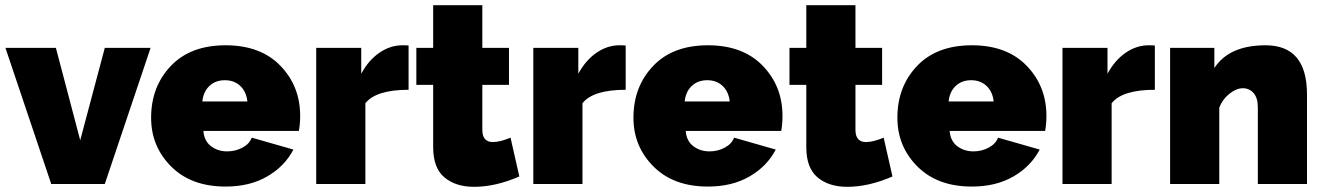

<svg xmlns="http://www.w3.org/2000/svg" viewBox="-20 -711 5115 742"><path d="M178 0 1 -526H196L290 -169L385 -526H562L385 0Z M852 10Q719 10 641.5 -67.5Q564 -145 564 -256Q564 -376 640 -456Q716 -536 852 -536Q987 -536 1063.5 -457Q1140 -378 1140 -263Q1140 -232 1135 -205H766Q769 -166 795.5 -146Q822 -126 858 -126Q890 -126 917 -140.5Q944 -155 953 -179L1114 -133Q1080 -68 1012.5 -29Q945 10 852 10ZM762 -319H936Q932 -357 908.5 -379Q885 -401 849 -401Q813 -401 789.5 -379Q766 -357 762 -319Z M1559 -364Q1433 -364 1392 -312V0H1202V-526H1376V-426Q1404 -478 1446 -507Q1488 -536 1535 -536Q1554 -536 1559 -535Z M1987 -29Q1895 11 1812 11Q1741 11 1697.5 -25.5Q1654 -62 1654 -142V-383H1589V-526H1654V-691H1844V-526H1947V-383H1844V-209Q1844 -162 1885 -162Q1912 -162 1953 -179Z M2398 -364Q2272 -364 2231 -312V0H2041V-526H2215V-426Q2243 -478 2285 -507Q2327 -536 2374 -536Q2393 -536 2398 -535Z M2716 10Q2583 10 2505.5 -67.5Q2428 -145 2428 -256Q2428 -376 2504 -456Q2580 -536 2716 -536Q2851 -536 2927.5 -457Q3004 -378 3004 -263Q3004 -232 2999 -205H2630Q2633 -166 2659.5 -146Q2686 -126 2722 -126Q2754 -126 2781 -140.5Q2808 -155 2817 -179L2978 -133Q2944 -68 2876.5 -29Q2809 10 2716 10ZM2626 -319H2800Q2796 -357 2772.5 -379Q2749 -401 2713 -401Q2677 -401 2653.5 -379Q2630 -357 2626 -319Z M3429 -29Q3337 11 3254 11Q3183 11 3139.5 -25.5Q3096 -62 3096 -142V-383H3031V-526H3096V-691H3286V-526H3389V-383H3286V-209Q3286 -162 3327 -162Q3354 -162 3395 -179Z M3736 10Q3603 10 3525.5 -67.5Q3448 -145 3448 -256Q3448 -376 3524 -456Q3600 -536 3736 -536Q3871 -536 3947.5 -457Q4024 -378 4024 -263Q4024 -232 4019 -205H3650Q3653 -166 3679.5 -146Q3706 -126 3742 -126Q3774 -126 3801 -140.5Q3828 -155 3837 -179L3998 -133Q3964 -68 3896.5 -29Q3829 10 3736 10ZM3646 -319H3820Q3816 -357 3792.5 -379Q3769 -401 3733 -401Q3697 -401 3673.5 -379Q3650 -357 3646 -319Z M4443 -364Q4317 -364 4276 -312V0H4086V-526H4260V-426Q4288 -478 4330 -507Q4372 -536 4419 -536Q4438 -536 4443 -535Z M5031 0H4841V-296Q4841 -333 4824.5 -351.5Q4808 -370 4783 -370Q4758 -370 4731 -348.5Q4704 -327 4692 -295V0H4502V-526H4673V-448Q4730 -536 4871 -536Q5031 -536 5031 -346Z"/></svg>

Font: Raleway-v4020 Black
Style: Regular
Weight: 900
Designer: Matt McInerney, Pablo Impallari, Rodrigo Fuenzalida
Foundry: Matt McInerney, Pablo Impallari, Rodrigo Fuenzalida
Version: Version 4.020;PS 004.020;hotconv 1.0.88;makeotf.lib2.5.64775